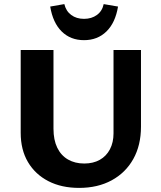

<svg xmlns="http://www.w3.org/2000/svg" viewBox="-20 -902 785 937"><path d="M366 15Q280 15 216 -18Q152 -51 116.5 -111Q81 -171 81 -254V-658H241V-274Q241 -219 259.5 -181Q278 -143 312 -123.5Q346 -104 391 -104Q435 -104 467 -122Q499 -140 516.5 -173.5Q534 -207 534 -251V-658H668V-284Q668 -193 630.5 -126Q593 -59 525 -22Q457 15 366 15ZM390 -706Q324 -706 281 -748.5Q238 -791 225 -870L294 -882Q302 -848 327.5 -829Q353 -810 390 -810Q427 -810 453 -829Q479 -848 486 -882L556 -870Q543 -791 499.5 -748.5Q456 -706 390 -706Z"/></svg>

Font: Ysabeau Office ExtraBold
Style: Regular
Weight: 800
Designer: Christian Thalmann (Catharsis Fonts)
Version: Version 2.001;gftools[0.9.30]; featfreeze: tnum,lnum,ss02